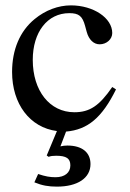

<svg xmlns="http://www.w3.org/2000/svg" viewBox="-20 -480 484 715"><path d="M398 -156C350 -86 314 -62 257 -62C165 -62 102 -142 102 -257C102 -361 157 -431 238 -431C274 -431 287 -420 297 -383L303 -361C311 -332 329 -315 351 -315C377 -315 398 -334 398 -357C398 -413 328 -460 244 -460C197 -460 149 -442 109 -409C54 -364 25 -295 25 -212C25 -93 91 -5 192 8L154 99L161 104C169 101 177 100 189 100C227 100 242 110 242 136C242 163 221 180 187 180C166 180 149 177 122 168L108 199C137 211 161 215 192 215C269 215 317 183 317 131C317 87 285 62 231 62C221 62 215 63 205 65L226 10C307 3 360 -42 412 -147Z"/></svg>

Font: STIXGeneral
Style: Regular
Weight: 400
Designer: MicroPress Inc., with final additions and corrections provided by Coen Hoffman, Elsevier (retired)
Version: Version 1.1.0